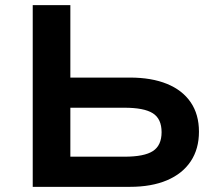

<svg xmlns="http://www.w3.org/2000/svg" viewBox="-20 -725 848 745"><path d="M107 0V-705H253V-424H484Q568 -424 628 -399.5Q688 -375 720 -328Q752 -281 752 -214Q752 -147 720 -99Q688 -51 628 -25.5Q568 0 484 0ZM253 -117H463Q540 -117 573.5 -139Q607 -161 607 -212Q607 -264 573 -285.5Q539 -307 463 -307H253Z"/></svg>

Font: Nunito Sans 7pt SemiExpanded
Style: Bold
Weight: 700
Width: 6
Designer: Vernon Adams
Foundry: Vernon Adams
Version: Version 3.101;gftools[0.9.27]